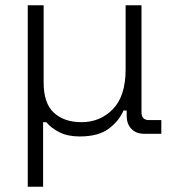

<svg xmlns="http://www.w3.org/2000/svg" viewBox="-20 -506 660 726"><path d="M143 200H85V-486H145V-194Q145 -115 184 -79.5Q223 -44 288 -44Q359 -44 407 -93.5Q455 -143 455 -243V-486H515V-82Q515 -52 543 -52H590V0H526Q495 0 477 -18.5Q459 -37 459 -69V-88H447Q431 -50 392 -20Q353 10 281 10Q236 10 204.5 -6Q173 -22 155 -44H143Z"/></svg>

Font: Space Grotesk Variable Light
Style: Regular
Weight: 300
Designer: Florian Karsten
Foundry: Florian Karsten
Version: Version 2.000